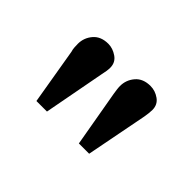

<svg xmlns="http://www.w3.org/2000/svg" viewBox="-56 -921 515 515"><g transform="rotate(45 201.5 -663.5)"><path d="M98 -541 71 -701Q69 -707 68.5 -714.5Q68 -722 68 -728Q68 -751 83 -768.5Q98 -786 126 -786Q143 -786 159 -775Q175 -764 175 -744Q175 -733 171 -716L138 -541ZM259 -541 231 -701Q230 -707 229 -714.5Q228 -722 228 -728Q228 -751 243 -768.5Q258 -786 286 -786Q304 -786 319.5 -775Q335 -764 335 -744Q335 -733 332 -716L298 -541Z"/></g></svg>

Font: Literata Medium
Style: Regular
Weight: 500
Designer: Latin by Veronika Burian and Jose Scaglione. Greek by Irene Vlachou. Cyrillic by Vera Evstafieva.
Foundry: TypeTogether
Version: Version 3.103; ttfautohint (v1.8.4.7-5d5b);gftools[0.9.29]